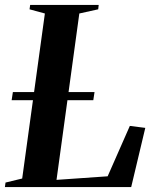

<svg xmlns="http://www.w3.org/2000/svg" viewBox="-38 -763 630 783"><path d="M-18 0 -15.5 -18.5 52.5 -35 145 -708 82.5 -725 85 -743H364.5L362.5 -725L285.5 -708L192.5 -29.5L401 -44L491.5 -249.5L554.5 -241.5L497 0ZM9.5 -354.5 14.5 -387.5H347.5L342.5 -354.5Z"/></svg>

Font: Merriweather 144pt SemiBold
Style: Italic
Weight: 600
Italic angle: -7.8°
Version: Version 2.101